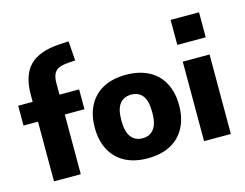

<svg xmlns="http://www.w3.org/2000/svg" viewBox="-99 -869 1323 1038"><g transform="rotate(-15 563.0 -350.0)"><path d="M86 0V-334H5V-445H117L86 -418V-485Q86 -594 139 -647.5Q192 -701 306 -708L358 -711L366 -602L326 -599Q293 -597 273.5 -588Q254 -579 245 -560Q236 -541 236 -509V-416L204 -445H346V-334H236V0Z M610 11Q536 11 483.5 -16.5Q431 -44 402.5 -97Q374 -150 374 -223Q374 -296 402.5 -348.5Q431 -401 483.5 -428.5Q536 -456 610 -456Q683 -456 736 -428.5Q789 -401 817.5 -348.5Q846 -296 846 -223Q846 -150 817.5 -97Q789 -44 736 -16.5Q683 11 610 11ZM610 -101Q651 -101 673.5 -130.5Q696 -160 696 -223Q696 -288 673.5 -316.5Q651 -345 610 -345Q569 -345 546 -316.5Q523 -288 523 -223Q523 -160 546 -130.5Q569 -101 610 -101Z M921 -540V-680H1080V-540ZM926 0V-445H1076V0Z"/></g></svg>

Font: Nunito Sans 12pt ExtraLight
Style: Weight 830 Width 84 Optical size 12.0 YTLC 445
Weight: 830
Width: 4
Designer: Vernon Adams
Foundry: Vernon Adams
Version: Version 3.101;gftools[0.9.27]